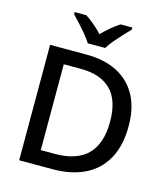

<svg xmlns="http://www.w3.org/2000/svg" viewBox="-134 -1044 999 1147"><g transform="rotate(15 365.5 -470.5)"><path d="M93 0V-714H318Q428 -714 507 -674Q586 -634 629 -557Q672 -480 672 -365Q672 -245 627 -163.5Q582 -82 498.5 -41Q415 0 298 0ZM202 -92H289Q424 -92 491 -159.5Q558 -227 558 -362Q558 -497 493 -560Q428 -623 308 -623H202ZM308 -781Q294 -804 272 -830.5Q250 -857 226 -883Q202 -909 184 -928V-941H256Q282 -924 309 -901.5Q336 -879 361 -852Q388 -879 415 -901.5Q442 -924 468 -941H541V-928Q522 -909 498 -883Q474 -857 451.5 -830.5Q429 -804 416 -781Z"/></g></svg>

Font: Noto Sans Symbols Medium
Style: Regular
Weight: 500
Version: Version 2.002